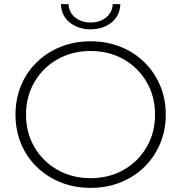

<svg xmlns="http://www.w3.org/2000/svg" viewBox="-20 -905 878 930"><path d="M419 5Q341 5 274.5 -21.5Q208 -48 158.5 -96Q109 -144 82 -209Q55 -274 55 -350Q55 -426 82 -491Q109 -556 158.5 -604Q208 -652 274.5 -678.5Q341 -705 419 -705Q497 -705 563.5 -678.5Q630 -652 679 -604Q728 -556 755.5 -491Q783 -426 783 -350Q783 -274 755.5 -209Q728 -144 679 -96Q630 -48 563.5 -21.5Q497 5 419 5ZM419 -42Q508 -42 578.5 -82Q649 -122 690 -192Q731 -262 731 -350Q731 -438 690 -508Q649 -578 578.5 -618Q508 -658 419 -658Q330 -658 259 -618Q188 -578 147 -508Q106 -438 106 -350Q106 -262 147 -192Q188 -122 259 -82Q330 -42 419 -42ZM419 -763Q360 -763 318.5 -795.5Q277 -828 275 -885H312Q314 -844 344.5 -820Q375 -796 419 -796Q463 -796 493.5 -820Q524 -844 526 -885H563Q561 -828 519.5 -795.5Q478 -763 419 -763Z"/></svg>

Font: Montserrat Light
Style: Regular
Weight: 300
Designer: Julieta Ulanovsky
Foundry: Julieta Ulanovsky
Version: Version 9.000; ttfautohint (v1.8.4.7-5d5b)